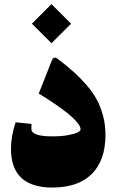

<svg xmlns="http://www.w3.org/2000/svg" viewBox="-20 -885 552 905"><path d="M223.1 -865.2 314.5 -773.9Q314.9 -773.4 314.5 -772.9L223.1 -681.6Q222.7 -681.2 222.2 -681.6L130.9 -772.9Q130.4 -773.4 130.9 -773.9L222.2 -865.2Q222.7 -865.7 223.1 -865.2ZM128.4 -300.8Q127.9 -296.4 127.9 -277.3Q127.9 -242.2 227.1 -242.2Q269 -242.2 300.8 -248Q332.5 -253.9 346.2 -261.2Q359.9 -268.6 359.9 -275.4Q359.9 -290.5 338.1 -314.5Q316.4 -338.4 283 -363.3Q249.5 -388.2 219.2 -408.2Q189 -428.2 162.6 -443.8L224.6 -600.6Q233.4 -622.1 252.4 -607.4Q295.9 -574.2 327.4 -545.9Q358.9 -517.6 388.7 -483.2Q418.5 -448.7 436.8 -414.3Q455.1 -379.9 466.1 -337.9Q477.1 -295.9 477.1 -249.5Q477.1 -129.4 412.8 -65.2Q348.6 -1 226.6 -1Q31.7 -1 31.7 -184.1Q31.7 -242.2 53.7 -308.6Z"/></svg>

Font: Sahel Black FD-WOL
Style: Black-FD-WOL
Weight: 900
Foundry: Saber Rastikerdar (saber.rastikerdar@gmail.com)
Version: Version 2.0.2